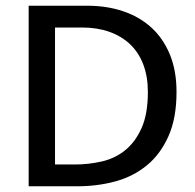

<svg xmlns="http://www.w3.org/2000/svg" viewBox="-20 -650 682 670"><path d="M285 -630Q352 -630 409 -611Q466 -592 507.5 -554.5Q549 -517 572.5 -460.5Q596 -404 596 -329Q596 -238 568 -175Q540 -112 492.5 -73Q445 -34 382.5 -17Q320 0 250 0H80V-630ZM172 -76H241Q289 -76 335 -86.5Q381 -97 416.5 -125.5Q452 -154 474 -203Q496 -252 496 -329Q496 -383 480 -425Q464 -467 434 -495.5Q404 -524 361.5 -539Q319 -554 267 -554H172Z"/></svg>

Font: Mukta Malar
Style: Regular
Weight: 400
Designer: Aadarsh Rajan, Girish Dalvi, Yashodeep Gholap
Foundry: Ek Type
Version: Version 2.538;PS 1.000;hotconv 16.6.51;makeotf.lib2.5.65220;